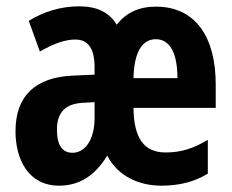

<svg xmlns="http://www.w3.org/2000/svg" viewBox="-20 -577 735 607"><path d="M473 -556C419 -556 379 -537 349 -499C325 -538 287 -557 230 -557C173 -557 117 -540 71 -511L106 -414C151 -440 187 -452 218 -452C260 -452 279 -422 279 -364V-341L211 -338C93 -333 29 -275 29 -162C29 -74 69 10 167 10C230 10 280 -21 319 -85C352 -21 418 10 490 10C547 10 594 -2 637 -28V-135C591 -107 551 -95 504 -95C435 -95 403 -140 402 -236H662V-310C662 -460 598 -556 473 -556ZM473 -453C517 -453 541 -409 541 -330H402C404 -417 432 -453 473 -453ZM242 -252 279 -254V-203C279 -137 250 -94 209 -94C177 -94 160 -118 160 -167C160 -222 187 -249 242 -252Z"/></svg>

Font: Noto Sans Georgian ExtraCondensed Bold
Style: Regular
Weight: 700
Width: 2
Designer: Monotype Design Team, Akaki Razmadze
Foundry: Google LLC
Version: Version 2.005